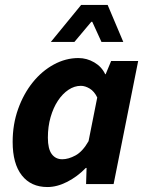

<svg xmlns="http://www.w3.org/2000/svg" viewBox="-20 -742 592 774"><path d="M31 -170Q31 -241 53 -302.5Q75 -364 112 -410Q149 -456 197 -482Q245 -508 296 -508Q330 -508 360 -490.5Q390 -473 404 -443H406L428 -496H537L438 0H327L329 -65H326Q292 -30 251 -9Q210 12 171 12Q105 12 68 -35Q31 -82 31 -170ZM231 -100Q256 -100 284.5 -115.5Q313 -131 337 -173L372 -349Q360 -374 341.5 -385Q323 -396 306 -396Q280 -396 256 -380Q232 -364 213.5 -336Q195 -308 184 -270Q173 -232 173 -187Q173 -142 188.5 -121Q204 -100 231 -100ZM307 -722H414L477 -573H389L352 -654H348L280 -573H185Z"/></svg>

Font: mr_Source Sans Pro
Style: Bold Italic
Weight: 700
Italic angle: -11°
Designer: Paul D. Hunt
Foundry: Adobe Systems Incorporated
Version: Version 1.036;July 10, 2024;FontCreator 11.5.0.2430 64-bit